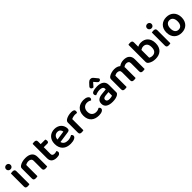

<svg xmlns="http://www.w3.org/2000/svg" viewBox="500 -2531 4364 4364"><g transform="rotate(-45 2681.5 -349.0)"><path d="M68 -470Q76 -472 91.5 -475Q107 -478 125 -478Q161 -478 177.5 -465Q194 -452 194 -419V-1Q186 1 170.5 4Q155 7 137 7Q101 7 84.5 -6Q68 -19 68 -52ZM58 -615Q58 -644 78.5 -664.5Q99 -685 131 -685Q163 -685 183 -664.5Q203 -644 203 -615Q203 -585 183 -564.5Q163 -544 131 -544Q99 -544 78.5 -564.5Q58 -585 58 -615Z M639 -305Q639 -348 614.5 -368Q590 -388 548 -388Q519 -388 494.5 -381Q470 -374 452 -363V-1Q443 1 428 4Q413 7 394 7Q359 7 342 -6Q325 -19 325 -52V-373Q325 -397 335 -412Q345 -427 366 -441Q395 -461 443 -474.5Q491 -488 549 -488Q652 -488 708.5 -442.5Q765 -397 765 -309V-1Q757 1 741.5 4Q726 7 708 7Q672 7 655.5 -6Q639 -19 639 -52V-305Z M1019 -147Q1019 -115 1038.5 -101Q1058 -87 1093 -87Q1110 -87 1127.5 -91Q1145 -95 1159 -101Q1167 -93 1172.5 -81.5Q1178 -70 1178 -55Q1178 -25 1151 -5.5Q1124 14 1064 14Q985 14 939.5 -21.5Q894 -57 894 -139V-598Q902 -600 917.5 -603Q933 -606 951 -606Q986 -606 1002.5 -593Q1019 -580 1019 -547V-464H1166Q1171 -456 1175 -443Q1179 -430 1179 -415Q1179 -389 1167 -377Q1155 -365 1135 -365H1019V-147Z M1371 -180Q1385 -129 1423 -106Q1461 -83 1517 -83Q1559 -83 1594.5 -95.5Q1630 -108 1652 -122Q1666 -114 1675 -100Q1684 -86 1684 -70Q1684 -50 1670.5 -34.5Q1657 -19 1633.5 -8Q1610 3 1578 9Q1546 15 1509 15Q1450 15 1401.5 -1Q1353 -17 1318.5 -49.5Q1284 -82 1264.5 -130Q1245 -178 1245 -242Q1245 -304 1264 -350Q1283 -396 1315.5 -427Q1348 -458 1391 -473Q1434 -488 1482 -488Q1531 -488 1572 -472.5Q1613 -457 1642 -429.5Q1671 -402 1687.5 -363.5Q1704 -325 1704 -280Q1704 -252 1689.5 -238Q1675 -224 1649 -220ZM1482 -393Q1433 -393 1400 -360.5Q1367 -328 1363 -268L1585 -301Q1581 -338 1556 -365.5Q1531 -393 1482 -393Z M1929 -1Q1920 1 1905 4Q1890 7 1871 7Q1836 7 1819 -6Q1802 -19 1802 -52V-369Q1802 -395 1814 -413Q1826 -431 1849 -445Q1880 -464 1925.5 -476Q1971 -488 2024 -488Q2119 -488 2119 -429Q2119 -415 2114.5 -402.5Q2110 -390 2105 -382Q2082 -387 2048 -387Q2013 -387 1982 -379Q1951 -371 1929 -359Z M2429 -387Q2399 -387 2373.5 -377Q2348 -367 2329.5 -348Q2311 -329 2300 -301Q2289 -273 2289 -236Q2289 -162 2328 -124.5Q2367 -87 2429 -87Q2464 -87 2489.5 -96.5Q2515 -106 2535 -117Q2549 -107 2557.5 -94Q2566 -81 2566 -64Q2566 -30 2526 -8Q2486 14 2418 14Q2361 14 2313.5 -1.5Q2266 -17 2232 -48.5Q2198 -80 2179.5 -127Q2161 -174 2161 -236Q2161 -299 2181 -346.5Q2201 -394 2235.5 -425.5Q2270 -457 2316 -472.5Q2362 -488 2414 -488Q2481 -488 2521 -464.5Q2561 -441 2561 -407Q2561 -391 2552.5 -378Q2544 -365 2533 -357Q2513 -368 2488.5 -377.5Q2464 -387 2429 -387Z M2857 -81Q2886 -81 2910 -86.5Q2934 -92 2945 -100V-211L2848 -202Q2808 -198 2787 -184.5Q2766 -171 2766 -142Q2766 -113 2787.5 -97Q2809 -81 2857 -81ZM2853 -488Q2951 -488 3009.5 -446Q3068 -404 3068 -316V-85Q3068 -61 3056 -47Q3044 -33 3026 -22Q2998 -5 2955 5Q2912 15 2857 15Q2757 15 2699.5 -23.5Q2642 -62 2642 -139Q2642 -206 2684.5 -241.5Q2727 -277 2808 -285L2945 -299V-317Q2945 -355 2917.5 -373Q2890 -391 2840 -391Q2801 -391 2764 -381.5Q2727 -372 2698 -358Q2687 -366 2679.5 -379.5Q2672 -393 2672 -409Q2672 -429 2681.5 -441.5Q2691 -454 2712 -464Q2741 -476 2778 -482Q2815 -488 2853 -488ZM2863 -622Q2838 -593 2819 -572.5Q2800 -552 2779 -527Q2750 -528 2732.5 -541.5Q2715 -555 2715 -576Q2715 -592 2723.5 -603Q2732 -614 2748 -631L2795 -681Q2811 -696 2827 -704.5Q2843 -713 2865 -713Q2886 -713 2902.5 -705.5Q2919 -698 2939 -674L3016 -580Q3016 -559 3004 -544Q2992 -529 2967 -529Q2950 -529 2938.5 -537.5Q2927 -546 2916 -560Z M3897 -1Q3889 1 3873.5 4Q3858 7 3840 7Q3804 7 3787.5 -6Q3771 -19 3771 -52V-312Q3771 -352 3749 -370Q3727 -388 3691 -388Q3667 -388 3644.5 -379Q3622 -370 3605 -355Q3608 -341 3608 -327V-1Q3600 1 3584.5 4Q3569 7 3551 7Q3515 7 3498.5 -6Q3482 -19 3482 -52V-312Q3482 -352 3459 -370Q3436 -388 3400 -388Q3375 -388 3354 -380Q3333 -372 3319 -364V-1Q3310 1 3295 4Q3280 7 3261 7Q3226 7 3209 -6Q3192 -19 3192 -52V-373Q3192 -396 3202 -411.5Q3212 -427 3233 -441Q3263 -461 3309 -474.5Q3355 -488 3404 -488Q3495 -488 3552 -439Q3581 -460 3618.5 -474Q3656 -488 3707 -488Q3746 -488 3781 -478.5Q3816 -469 3841.5 -448Q3867 -427 3882 -394.5Q3897 -362 3897 -317Z M4263 -488Q4311 -488 4352.5 -472.5Q4394 -457 4425 -425.5Q4456 -394 4473.5 -347.5Q4491 -301 4491 -238Q4491 -175 4473 -128Q4455 -81 4422 -49Q4389 -17 4342.5 -1Q4296 15 4239 15Q4181 15 4138 1Q4095 -13 4067 -32Q4046 -46 4036 -62.5Q4026 -79 4026 -102V-650Q4034 -653 4049.5 -655.5Q4065 -658 4084 -658Q4119 -658 4136 -645Q4153 -632 4153 -599V-462Q4174 -473 4201.5 -480.5Q4229 -488 4263 -488ZM4241 -388Q4214 -388 4191.5 -379Q4169 -370 4152 -359V-109Q4165 -101 4187 -93.5Q4209 -86 4238 -86Q4294 -86 4328 -123.5Q4362 -161 4362 -238Q4362 -316 4328.5 -352Q4295 -388 4241 -388Z M4599 -470Q4607 -472 4622.5 -475Q4638 -478 4656 -478Q4692 -478 4708.5 -465Q4725 -452 4725 -419V-1Q4717 1 4701.5 4Q4686 7 4668 7Q4632 7 4615.5 -6Q4599 -19 4599 -52ZM4589 -615Q4589 -644 4609.5 -664.5Q4630 -685 4662 -685Q4694 -685 4714 -664.5Q4734 -644 4734 -615Q4734 -585 4714 -564.5Q4694 -544 4662 -544Q4630 -544 4609.5 -564.5Q4589 -585 4589 -615Z M5323 -237Q5323 -179 5305.5 -132.5Q5288 -86 5256 -53Q5224 -20 5179 -2.5Q5134 15 5078 15Q5022 15 4977 -2.5Q4932 -20 4900 -52.5Q4868 -85 4850.5 -131.5Q4833 -178 4833 -237Q4833 -295 4850.5 -341.5Q4868 -388 4900.5 -420.5Q4933 -453 4978 -470.5Q5023 -488 5078 -488Q5133 -488 5178 -470.5Q5223 -453 5255.5 -420Q5288 -387 5305.5 -340.5Q5323 -294 5323 -237ZM5078 -388Q5024 -388 4993 -348.5Q4962 -309 4962 -237Q4962 -164 4992.5 -125Q5023 -86 5078 -86Q5133 -86 5163.5 -125.5Q5194 -165 5194 -237Q5194 -309 5163 -348.5Q5132 -388 5078 -388Z"/></g></svg>

Font: Baloo Da 2 SemiBold
Style: Regular
Weight: 600
Designer: Noopur Datye, Sulekha Rajkumar and Ek Type
Foundry: Ek Type
Version: Version 1.640;hotconv 1.0.111;makeotfexe 2.5.65597; ttfautoh